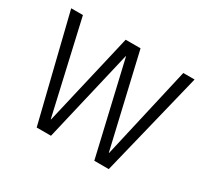

<svg xmlns="http://www.w3.org/2000/svg" viewBox="-146 -947 1245 1163"><g transform="rotate(30 476.5 -365.0)"><path d="M127 -730 274 -86H276L426 -730H530L680 -86H682L829 -730H908L729 0H628L478 -644H476L325 0H225L45 -730Z"/></g></svg>

Font: Mplus 1p
Style: Regular
Weight: 400
Version: Version 1.061